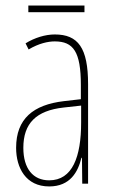

<svg xmlns="http://www.w3.org/2000/svg" viewBox="-20 -661 406 691"><path d="M284 -641H82V-617H284ZM177 -537C143 -537 104 -525 72 -505L83 -483C120 -505 153 -512 177 -512C244 -512 271 -475 271 -355V-304L210 -297C100 -284 38 -234 38 -129C38 -57 73 10 157 10C233 10 261 -43 273 -93H275L276 0H297V-358C297 -489 261 -537 177 -537ZM209 -274 272 -281V-220C272 -97 241 -12 157 -12C99 -12 64 -54 64 -129C64 -217 110 -263 209 -274Z"/></svg>

Font: Noto Sans Ethiopic ExtraCondensed Thin
Style: Regular
Weight: 100
Width: 2
Designer: Monotype Design Team
Foundry: Monotype Imaging Inc.
Version: Version 2.102